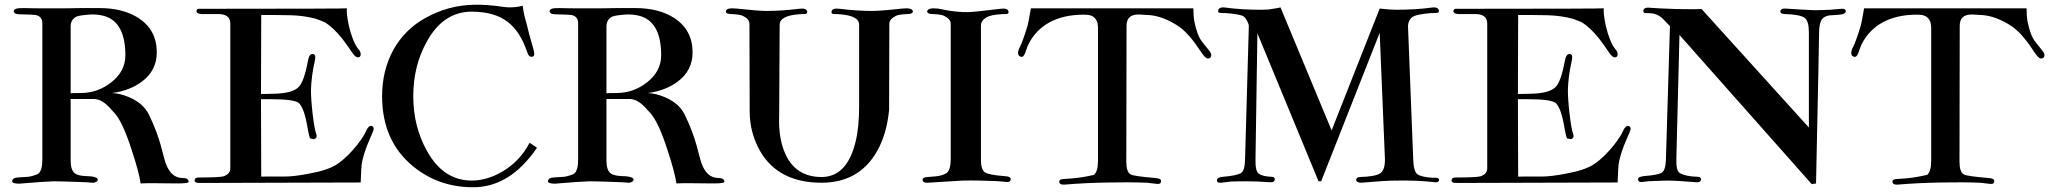

<svg xmlns="http://www.w3.org/2000/svg" viewBox="-20 -768 8619 807"><path d="M773 -4C772 -15 764 -20 747 -20C716 -20 693 -39 678 -78C675 -84 668 -110 656 -156C645 -196 629 -239 606 -286C591 -317 564 -341 526 -358C499 -370 474 -376 451 -377C502 -384 543 -400 575 -424C618 -455 640 -498 639 -551C638 -613 612 -660 561 -693C518 -720 464 -734 400 -734H317C275 -733 244 -733 223 -733C142 -733 95 -733 81 -734C53 -735 39 -731 38 -722C38 -713 46 -708 61 -708C102 -707 125 -706 130 -705C149 -701 158 -689 158 -670V-97C158 -66 152 -46 140 -37C123 -30 109 -26 99 -25L54 -22C39 -21 32 -16 31 -6C31 2 46 4 61 4C130 -2 178 -5 205 -6C224 -6 261 -5 317 -3C344 -2 361 -1 368 0C380 1 391 -6 391 -13C391 -20 381 -25 360 -27C337 -28 311 -28 295 -39C283 -48 277 -66 277 -93V-352H368C388 -353 406 -346 422 -333C430 -327 444 -313 463 -291C485 -266 509 -214 534 -136C555 -73 567 -26 571 3C585 2 604 2 628 2C691 3 723 3 724 3C757 3 773 1 773 -4ZM507 -535C507 -492 488 -454 449 -423C410 -392 367 -377 319 -377C296 -377 282 -377 277 -376V-657C277 -675 284 -688 299 -697C304 -700 316 -703 337 -705C360 -708 381 -708 398 -705C471 -695 507 -638 507 -535Z M1546 -211C1553 -226 1552 -235 1543 -238C1534 -241 1527 -235 1520 -220C1514 -205 1501 -185 1482 -160C1456 -127 1428 -99 1397 -78C1372 -61 1333 -48 1278 -38C1237 -30 1203 -26 1178 -26C1101 -26 1067 -26 1078 -25L1077 -351H1121C1187 -351 1226 -345 1237 -334C1252 -319 1264 -284 1273 -229C1278 -201 1282 -187 1284 -186C1292 -184 1297 -183 1299 -183C1312 -186 1314 -195 1307 -212C1304 -221 1299 -247 1294 -290C1289 -333 1287 -366 1287 -389C1288 -426 1293 -469 1304 -516C1307 -531 1305 -539 1296 -541C1285 -543 1278 -533 1274 -511C1263 -452 1250 -416 1234 -401C1216 -384 1182 -375 1131 -374C1102 -373 1084 -373 1077 -373L1078 -705C1112 -705 1153 -705 1200 -704C1239 -703 1275 -698 1308 -689C1322 -684 1335 -679 1346 -674C1369 -660 1393 -637 1418 -606C1430 -591 1444 -571 1461 -546C1472 -530 1481 -524 1490 -528C1494 -530 1496 -534 1496 -540C1496 -547 1493 -555 1486 -562C1470 -582 1457 -615 1446 -661C1439 -696 1436 -720 1438 -733C1439 -732 1232 -731 818 -731C810 -732 806 -728 806 -721C806 -714 813 -710 826 -709C826 -709 849 -709 896 -709C931 -709 948 -696 948 -669V-60C948 -45 939 -34 920 -27C911 -24 876 -22 815 -22C804 -22 798 -18 798 -9C798 -2 805 1 819 1L1496 -1C1498 -45 1499 -70 1500 -76C1503 -98 1511 -125 1523 -157L1546 -211Z M2206 -168C2179 -116 2140 -75 2090 -46C2047 -21 2004 -9 1963 -9C1884 -9 1821 -50 1775 -133C1736 -202 1717 -279 1717 -364C1717 -449 1736 -526 1775 -595C1821 -678 1884 -719 1963 -719C2088 -718 2155 -668 2196 -549C2201 -532 2210 -526 2221 -531C2227 -534 2227 -545 2221 -565C2208 -609 2199 -643 2194 -666C2185 -697 2179 -723 2177 -744C2159 -739 2141 -737 2122 -737C2113 -737 2104 -738 2096 -739C2049 -746 2008 -749 1973 -748C1900 -747 1832 -728 1769 -693C1652 -629 1586 -509 1586 -364C1586 -239 1629 -141 1715 -70C1785 -12 1868 18 1963 19C2069 21 2160 -34 2237 -147Z M3025 -4C3024 -15 3016 -20 2999 -20C2968 -20 2945 -39 2930 -78C2927 -84 2920 -110 2908 -156C2897 -196 2881 -239 2858 -286C2843 -317 2816 -341 2778 -358C2751 -370 2726 -376 2703 -377C2754 -384 2795 -400 2827 -424C2870 -455 2892 -498 2891 -551C2890 -613 2864 -660 2813 -693C2770 -720 2716 -734 2652 -734H2569C2527 -733 2496 -733 2475 -733C2394 -733 2347 -733 2333 -734C2305 -735 2291 -731 2290 -722C2290 -713 2298 -708 2313 -708C2354 -707 2377 -706 2382 -705C2401 -701 2410 -689 2410 -670V-97C2410 -66 2404 -46 2392 -37C2375 -30 2361 -26 2351 -25L2306 -22C2291 -21 2284 -16 2283 -6C2283 2 2298 4 2313 4C2382 -2 2430 -5 2457 -6C2476 -6 2513 -5 2569 -3C2596 -2 2613 -1 2620 0C2632 1 2643 -6 2643 -13C2643 -20 2633 -25 2612 -27C2589 -28 2563 -28 2547 -39C2535 -48 2529 -66 2529 -93V-352H2620C2640 -353 2658 -346 2674 -333C2682 -327 2696 -313 2715 -291C2737 -266 2761 -214 2786 -136C2807 -73 2819 -26 2823 3C2837 2 2856 2 2880 2C2943 3 2975 3 2976 3C3009 3 3025 1 3025 -4ZM2759 -535C2759 -492 2740 -454 2701 -423C2662 -392 2619 -377 2571 -377C2548 -377 2534 -377 2529 -376V-657C2529 -675 2536 -688 2551 -697C2556 -700 2568 -703 2589 -705C2612 -708 2633 -708 2650 -705C2723 -695 2759 -638 2759 -535Z M3817 -720C3816 -731 3801 -735 3772 -732C3708 -725 3666 -722 3647 -722C3604 -722 3558 -725 3509 -731C3488 -734 3476 -730 3475 -718C3474 -713 3477 -710 3483 -709C3492 -709 3501 -709 3510 -708C3564 -704 3591 -689 3591 -664V-320C3591 -261 3586 -212 3576 -172C3552 -73 3504 -24 3433 -24C3350 -24 3295 -67 3269 -153C3258 -189 3253 -232 3255 -282L3257 -664C3257 -689 3284 -704 3338 -708C3347 -709 3355 -709 3364 -709C3370 -710 3373 -713 3373 -718C3372 -730 3360 -734 3338 -731C3289 -725 3243 -722 3200 -722C3181 -722 3140 -725 3076 -732C3046 -735 3031 -731 3031 -720C3030 -713 3038 -709 3054 -709C3075 -708 3091 -706 3101 -702C3120 -693 3130 -682 3130 -668L3131 -300C3131 -239 3146 -183 3176 -131C3227 -44 3313 0 3433 0C3546 0 3628 -51 3677 -153C3698 -196 3711 -247 3717 -306L3718 -668C3718 -682 3728 -693 3747 -702C3756 -706 3772 -708 3794 -709C3809 -709 3817 -713 3817 -720Z M4228 -16C4228 -23 4219 -27 4200 -28C4159 -31 4133 -36 4121 -43C4109 -50 4103 -68 4103 -96V-660C4103 -674 4111 -686 4126 -695C4138 -702 4157 -706 4184 -708C4193 -709 4202 -709 4211 -709C4217 -710 4220 -713 4219 -718C4218 -730 4206 -734 4185 -731C4110 -722 4064 -717 4047 -717C4022 -717 3996 -719 3970 -723L3922 -732C3893 -735 3878 -731 3877 -720C3877 -713 3885 -709 3900 -709C3922 -708 3938 -706 3947 -702C3966 -693 3976 -682 3976 -668V-100C3976 -69 3970 -49 3959 -41C3948 -34 3934 -29 3915 -27C3879 -23 3858 -26 3858 -13C3857 -4 3865 1 3880 0L4026 -9C4070 -10 4116 -9 4164 -7C4185 -6 4201 -4 4211 -3C4222 -2 4228 -6 4228 -16Z M5056 -522C5066 -522 5071 -527 5071 -537C5071 -542 5068 -549 5061 -557C5046 -576 5036 -587 5033 -592C5019 -609 5008 -638 5000 -678C4997 -694 4996 -712 4996 -733H4313C4306 -692 4301 -667 4299 -660C4284 -611 4273 -582 4268 -573C4262 -562 4259 -553 4259 -546C4259 -537 4263 -531 4272 -529C4279 -528 4284 -533 4289 -546L4299 -574C4332 -647 4401 -701 4517 -706C4539 -707 4555 -706 4564 -703C4585 -696 4595 -678 4595 -651V-93C4595 -62 4589 -42 4578 -33C4543 -25 4512 -20 4485 -18C4453 -15 4433 -18 4432 -5C4432 4 4440 9 4453 8C4512 3 4575 0 4642 -1C4697 -2 4749 -2 4800 0L4844 5C4855 6 4860 2 4860 -8C4860 -15 4851 -19 4834 -20C4774 -25 4740 -30 4732 -35C4720 -42 4714 -60 4714 -88L4715 -662C4716 -692 4732 -707 4765 -707C4770 -707 4777 -707 4785 -706C4796 -705 4802 -705 4805 -705C4846 -703 4889 -687 4933 -658C4961 -639 4991 -606 5023 -557C5038 -534 5049 -522 5056 -522Z M6028 -15C6027 -18 6023 -20 6017 -21H6000C5969 -23 5948 -28 5937 -36C5927 -44 5921 -64 5920 -97L5898 -658C5899 -678 5907 -692 5921 -699C5932 -705 5957 -710 5995 -713C6004 -713 6012 -713 6020 -714C6026 -715 6029 -717 6028 -722C6027 -734 6017 -739 5996 -736C5953 -730 5903 -727 5846 -727C5829 -727 5806 -729 5779 -732L5577 -220L5362 -737C5361 -736 5350 -734 5330 -731C5317 -728 5301 -727 5282 -727C5225 -727 5175 -730 5132 -736C5111 -739 5101 -734 5100 -722C5099 -717 5102 -715 5107 -714C5116 -713 5124 -713 5132 -713C5173 -710 5198 -705 5207 -699C5216 -694 5229 -670 5229 -658L5213 -94C5212 -64 5206 -46 5195 -40C5182 -33 5157 -28 5121 -25C5104 -24 5095 -19 5095 -10C5095 -2 5101 1 5113 0L5155 -5C5184 -6 5205 -6 5218 -6C5247 -6 5281 -5 5318 -2C5330 -1 5339 -6 5338 -15C5338 -22 5333 -25 5323 -25C5300 -26 5283 -30 5272 -37C5261 -44 5256 -65 5257 -100L5265 -628L5522 -6H5533L5779 -630L5801 -101C5802 -70 5795 -50 5782 -40C5769 -31 5741 -25 5696 -24C5686 -23 5681 -20 5680 -13C5680 -5 5688 0 5701 0C5769 -6 5818 -9 5848 -9C5906 -10 5961 -8 6012 -2C6024 -1 6031 -7 6028 -15Z M6829 -211C6836 -226 6835 -235 6826 -238C6817 -241 6810 -235 6803 -220C6797 -205 6784 -185 6765 -160C6739 -127 6711 -99 6680 -78C6655 -61 6616 -48 6561 -38C6520 -30 6486 -26 6461 -26C6384 -26 6350 -26 6361 -25L6360 -351H6404C6470 -351 6509 -345 6520 -334C6535 -319 6547 -284 6556 -229C6561 -201 6565 -187 6567 -186C6575 -184 6580 -183 6582 -183C6595 -186 6597 -195 6590 -212C6587 -221 6582 -247 6577 -290C6572 -333 6570 -366 6570 -389C6571 -426 6576 -469 6587 -516C6590 -531 6588 -539 6579 -541C6568 -543 6561 -533 6557 -511C6546 -452 6533 -416 6517 -401C6499 -384 6465 -375 6414 -374C6385 -373 6367 -373 6360 -373L6361 -705C6395 -705 6436 -705 6483 -704C6522 -703 6558 -698 6591 -689C6605 -684 6618 -679 6629 -674C6652 -660 6676 -637 6701 -606C6713 -591 6727 -571 6744 -546C6755 -530 6764 -524 6773 -528C6777 -530 6779 -534 6779 -540C6779 -547 6776 -555 6769 -562C6753 -582 6740 -615 6729 -661C6722 -696 6719 -720 6721 -733C6722 -732 6515 -731 6101 -731C6093 -732 6089 -728 6089 -721C6089 -714 6096 -710 6109 -709C6109 -709 6132 -709 6179 -709C6214 -709 6231 -696 6231 -669V-60C6231 -45 6222 -34 6203 -27C6194 -24 6159 -22 6098 -22C6087 -22 6081 -18 6081 -9C6081 -2 6088 1 6102 1L6779 -1C6781 -45 6782 -70 6783 -76C6786 -98 6794 -125 6806 -157L6829 -211Z M7738 -722C7737 -729 7731 -732 7718 -731L7674 -727C7645 -726 7622 -725 7606 -725C7549 -728 7508 -730 7484 -732C7471 -733 7463 -728 7463 -719C7464 -713 7469 -710 7480 -709C7525 -708 7553 -702 7565 -693C7577 -684 7583 -664 7583 -631V-232L7132 -730C7118 -729 7082 -729 7024 -730C6968 -732 6933 -734 6920 -735C6899 -738 6888 -734 6887 -722C6887 -717 6890 -714 6895 -713C6904 -713 6912 -713 6920 -712C6940 -711 6959 -701 6976 -682L6999 -658L6982 -96C6981 -66 6975 -48 6963 -41C6951 -35 6927 -31 6891 -28C6874 -26 6865 -22 6865 -16C6865 -6 6870 -2 6881 -3C6902 -6 6917 -7 6925 -7C6953 -8 6974 -9 6987 -9C7011 -9 7052 -7 7109 -2C7122 -1 7130 -6 7130 -15C7129 -22 7124 -25 7114 -25C7079 -26 7054 -32 7040 -41C7029 -48 7025 -68 7026 -103L7039 -621L7595 6L7613 3C7622 -412 7626 -625 7626 -638C7627 -655 7629 -668 7633 -678C7638 -691 7649 -699 7666 -703L7708 -706C7729 -707 7739 -713 7738 -722Z M8558 -522C8568 -522 8573 -527 8573 -537C8573 -542 8570 -549 8563 -557C8548 -576 8538 -587 8535 -592C8521 -609 8510 -638 8502 -678C8499 -694 8498 -712 8498 -733H7815C7808 -692 7803 -667 7801 -660C7786 -611 7775 -582 7770 -573C7764 -562 7761 -553 7761 -546C7761 -537 7765 -531 7774 -529C7781 -528 7786 -533 7791 -546L7801 -574C7834 -647 7903 -701 8019 -706C8041 -707 8057 -706 8066 -703C8087 -696 8097 -678 8097 -651V-93C8097 -62 8091 -42 8080 -33C8045 -25 8014 -20 7987 -18C7955 -15 7935 -18 7934 -5C7934 4 7942 9 7955 8C8014 3 8077 0 8144 -1C8199 -2 8251 -2 8302 0L8346 5C8357 6 8362 2 8362 -8C8362 -15 8353 -19 8336 -20C8276 -25 8242 -30 8234 -35C8222 -42 8216 -60 8216 -88L8217 -662C8218 -692 8234 -707 8267 -707C8272 -707 8279 -707 8287 -706C8298 -705 8304 -705 8307 -705C8348 -703 8391 -687 8435 -658C8463 -639 8493 -606 8525 -557C8540 -534 8551 -522 8558 -522Z"/></svg>

Font: GFS Fleischman
Style: Regular
Weight: 400
Designer: George Matthiopoulos
Foundry: George Matthiopoulos
Version: Version 1.0